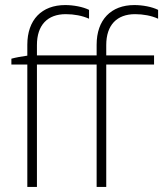

<svg xmlns="http://www.w3.org/2000/svg" viewBox="-20 -739 662 759"><path d="M88 0H126V-484H362V0H400V-484H589V-520H400V-561C400 -640 442 -683 514 -683C546 -683 579 -677 605 -665V-700C581 -712 544 -719 511 -719C419 -719 362 -661 362 -562V-520H126V-561C126 -640 168 -683 240 -683C273 -683 305 -677 332 -665V-700C308 -712 270 -719 238 -719C145 -719 88 -661 88 -562V-519C67 -516 43 -512 25 -507V-484H88Z"/></svg>

Font: Fixel Display ExtraLight
Style: Regular
Weight: 200
Designer: AlfaBravo + MacPaw
Foundry: Kyrylo Tkachov, Marchela Mozhyna, Serhii Makarenko, Maria Weinstein, Zakhar Kryvoshyya
Version: Version 1.211